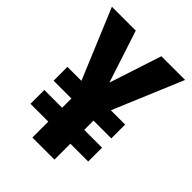

<svg xmlns="http://www.w3.org/2000/svg" viewBox="-206 -818 922 922"><g transform="rotate(45 255.0 -357.0)"><path d="M255 -448 342 -714H503L354 -359H451V-265H330V-202H451V-108H330V0H180V-108H59V-202H180V-265H59V-359H154L6 -714H168Z"/></g></svg>

Font: Noto Sans Armenian Condensed ExtraBold
Style: Regular
Weight: 800
Width: 3
Designer: Monotype Design Team
Foundry: Monotype Imaging Inc.
Version: Version 2.008; ttfautohint (v1.8.4.7-5d5b)